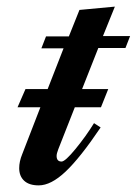

<svg xmlns="http://www.w3.org/2000/svg" viewBox="-20 -552 413 580"><path d="M277 -407 228 -283H307L285 -228H206L156 -101Q151 -88 151 -81Q151 -64 166 -64Q177 -64 208.5 -102.5Q240 -141 264 -180L284 -167Q222 -75 178 -33.5Q134 8 97 8Q68 8 53 -6Q38 -20 38 -44Q38 -64 47 -86L102 -228H33L57 -283H124L172 -406H105L119 -442H188L220 -522L327 -532L291 -443H373L359 -407Z"/></svg>

Font: Ibarra Real Nova
Style: Bold Italic
Weight: 700
Italic angle: -22°
Designer: Jose Maria Ribagorda & Octavio Pardo
Foundry: Octavio Pardo
Version: Version 1.014